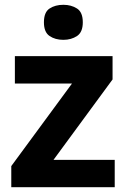

<svg xmlns="http://www.w3.org/2000/svg" viewBox="-20 -780 528 800"><path d="M458 0H27V-88L280 -432H42V-546H449V-449L203 -114H458ZM244 -760Q277 -760 301 -744.5Q325 -729 325 -687Q325 -646 301 -630Q277 -614 244 -614Q210 -614 186.5 -630Q163 -646 163 -687Q163 -729 186.5 -744.5Q210 -760 244 -760Z"/></svg>

Font: Noto Sans Armenian
Style: Regular
Weight: 400
Designer: Monotype Design Team
Foundry: Monotype Imaging Inc.
Version: Version 2.007